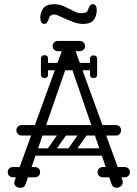

<svg xmlns="http://www.w3.org/2000/svg" viewBox="-20 -895 654 915"><path d="M536 0Q529 0 522.5 -3.5Q516 -7 512 -17L324 -564Q320 -578 317 -583Q314 -588 308 -588Q300 -588 292 -564L102 -17Q96 0 79 0Q63 0 55.5 -7Q48 -14 48 -24Q48 -28 50 -34L276 -656Q278 -662 281 -662Q284 -662 295.5 -662Q307 -662 319 -662Q331 -662 333 -662Q336 -662 338 -657L563 -38Q565 -32 565 -27Q565 -14 555 -7Q545 0 536 0ZM83 -249Q73 -249 65.5 -256.5Q58 -264 58 -274Q58 -285 65.5 -292Q73 -299 83 -299H532Q543 -299 550 -292Q557 -285 557 -274Q557 -264 550 -256.5Q543 -249 532 -249ZM17 -75Q17 -86 24 -92Q31 -99 43 -99H92Q104 -99 111 -93Q118 -86 118 -75Q118 -63 111 -56Q104 -50 92 -50H43Q31 -50 24 -57Q17 -63 17 -75ZM171 -75Q171 -63 164 -57Q157 -50 145 -50H96Q85 -50 77 -56Q70 -63 70 -75Q70 -86 77 -93Q85 -99 96 -99H145Q157 -99 164 -92Q171 -86 171 -75ZM445 -75Q445 -86 452 -92Q459 -99 471 -99H520Q532 -99 539 -93Q546 -86 546 -75Q546 -63 539 -56Q532 -50 520 -50H471Q459 -50 452 -57Q445 -63 445 -75ZM599 -75Q599 -63 592 -57Q585 -50 573 -50H524Q513 -50 505 -56Q498 -63 498 -75Q498 -86 505 -93Q513 -99 524 -99H573Q585 -99 592 -92Q599 -86 599 -75ZM231 -675Q231 -687 238 -693Q245 -700 257 -700H306Q318 -700 325 -694Q332 -687 332 -675Q332 -664 325 -657Q318 -651 306 -651H257Q245 -651 238 -658Q231 -664 231 -675ZM385 -675Q385 -664 378 -658Q371 -651 359 -651H310Q299 -651 291 -657Q284 -664 284 -675Q284 -687 291 -694Q299 -700 310 -700H359Q371 -700 378 -693Q385 -687 385 -675ZM428 -577Q428 -560 411 -560H207Q190 -560 190 -577Q190 -595 206 -595H410Q428 -595 428 -577ZM425 -523Q409 -523 409 -540V-574Q409 -583 413 -587Q417 -591 426 -591Q436 -591 440 -587Q443 -584 443 -575V-541Q443 -523 425 -523ZM425 -631Q443 -631 443 -613V-579Q443 -570 440 -567Q436 -563 426 -563Q417 -563 413 -567Q409 -571 409 -580V-614Q409 -631 425 -631ZM209 -540Q209 -523 193 -523Q175 -523 175 -541V-575Q175 -584 178 -587Q182 -591 192 -591Q201 -591 205 -587Q209 -583 209 -574ZM175 -614Q175 -632 193 -632Q209 -632 209 -615V-581Q209 -572 205 -568Q201 -564 192 -564Q182 -564 178 -568Q175 -571 175 -580ZM306 -159Q293 -169 302 -182L368 -276Q377 -290 393 -279Q406 -269 397 -256L331 -162Q327 -157 320.5 -155.5Q314 -154 306 -159ZM208 -159Q195 -169 204 -182L270 -276Q279 -290 295 -279Q308 -269 299 -256L233 -162Q229 -157 222.5 -155.5Q216 -154 208 -159ZM504 -266Q504 -249 487 -249H155Q138 -249 138 -266Q138 -284 154 -284H486Q504 -284 504 -266ZM504 -170Q504 -153 487 -153H155Q138 -153 138 -170Q138 -188 154 -188H486Q504 -188 504 -170ZM192 -781Q172 -781 172 -811Q172 -834 185.5 -854.5Q199 -875 240 -875Q263 -875 286 -864.5Q309 -854 330 -843Q351 -832 367 -832Q376 -832 386 -834.5Q396 -837 399 -847Q403 -860 408 -867.5Q413 -875 423 -875Q441 -875 441 -845Q441 -820 427 -800.5Q413 -781 375 -781Q352 -781 324 -792Q296 -803 272 -814.5Q248 -826 238 -826Q231 -826 223.5 -822Q216 -818 213 -807Q210 -797 205 -789Q200 -781 192 -781Z"/></svg>

Font: Agu Display Uzo
Style: Regular
Weight: 400
Version: Version 1.103